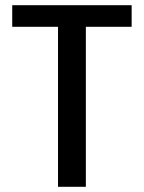

<svg xmlns="http://www.w3.org/2000/svg" viewBox="-20 -714 552 738"><path d="M486 -611H310V4H203V-611H27V-694H486Z"/></svg>

Font: Repo Medium
Style: Regular
Weight: 500
Designer: Stefan Peev
Foundry: Context Ltd
Version: Version 1.502